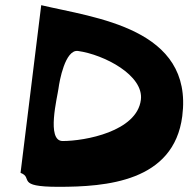

<svg xmlns="http://www.w3.org/2000/svg" viewBox="-20 -749 730 742"><path d="M281.6 -552C381.8 -538 536.6 -458.2 524.4 -363C508.8 -240.6 308 -204 222.1 -204C158 -204 201.9 -374.3 206.2 -408C209.5 -434 231.5 -559 281.6 -552ZM139.3 -729 59.4 -81C110.7 -61.9 37.8 -27 205.5 -27C389.4 -27 651.9 -46.3 684.4 -300C728 -640.7 346 -680 139.3 -729Z"/></svg>

Font: Rocketfuel
Style: Italic
Weight: 400
Designer: Mew Too
Foundry: Cannot Into Space Fonts.
Version: Version 0.27